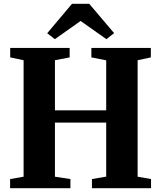

<svg xmlns="http://www.w3.org/2000/svg" viewBox="-20 -997 854 1017"><path d="M105 -61V-678L34 -693V-743H349V-693L271 -678V-412.5H542.5V-677.5L464 -693V-743H779V-693L709 -678V-61L780 -48.5V0H467V-48.5L542.5 -61.5V-347.5H271V-61L353 -48.5V0H33.5V-48.5ZM270.5 -789.5 230 -821 361.5 -977H452.5L584.5 -821.5L543.5 -789.5L407 -886Z"/></svg>

Font: Merriweather 60pt ExtraBold
Style: Regular
Weight: 800
Version: Version 2.100